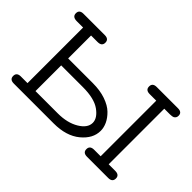

<svg xmlns="http://www.w3.org/2000/svg" viewBox="-99 -900 1189 1189"><g transform="rotate(45 495.5 -305.5)"><path d="M44.9 -30.8Q44.9 -60.5 78.1 -62H139.2V-548.8H84Q44.9 -548.8 44.9 -579.8Q44.9 -610.8 81.1 -610.8H267.1Q303.2 -610.8 303.2 -579.8Q303.2 -548.8 266.1 -548.8H209V-348.1H424.8Q488.8 -348.1 537.8 -331.1Q586.9 -314 614.5 -286.9Q642.1 -259.8 655.5 -231Q668.9 -202.1 668.9 -173.8Q668.9 -106 604.5 -53Q540 0 430.2 0H81.1Q44.9 0 44.9 -30.8ZM209 -62H404.8Q487.8 -62 543.5 -95.5Q599.1 -128.9 599.1 -173.8Q599.1 -214.8 549.1 -251Q499 -287.1 398.9 -287.1H209ZM723.1 -62H779.8V-548.8H722.2Q686 -548.8 686 -579.8Q686 -610.8 722.2 -610.8H908.2Q944.3 -610.8 943.8 -580.1Q943.8 -562 928.2 -553.2Q921.4 -549.3 899.9 -548.8H850.1V-62H907.2Q944.3 -62 944.1 -31Q943.8 0 908.2 0H722.2Q686 0 686 -31Q686 -62 723.1 -62Z"/></g></svg>

Font: CMU Typewriter Text Variable Width
Style: Medium
Weight: 500
Version: Version 0.7.0